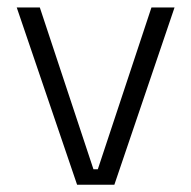

<svg xmlns="http://www.w3.org/2000/svg" viewBox="-20 -508 526 528"><path d="M249 -42.5 396.5 -487.5H460L294.5 0H192L26 -487.5H89.5L237 -42.5Z"/></svg>

Font: Anek Latin Medium Light
Style: Regular
Weight: 300
Version: Version 1.003